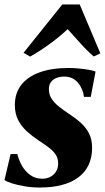

<svg xmlns="http://www.w3.org/2000/svg" viewBox="-31 -828 470 860"><path d="M375.5 -394H345Q341.5 -429 318.5 -457Q295.5 -485 256.5 -485Q239.5 -485 223.8 -479.5Q208 -474 198 -461.5Q188 -449 188 -428.5Q188 -404.5 199.8 -386.2Q211.5 -368 231.2 -352Q251 -336 276 -319.5Q307.5 -299 331 -277.8Q354.5 -256.5 368 -229.8Q381.5 -203 381.5 -166Q381.5 -122.5 365.8 -89.2Q350 -56 320 -33.5Q290 -11 246.5 0.5Q203 12 146.5 12Q113 12 79.8 6.5Q46.5 1 22 -7Q-2.5 -15 -11 -21.5L16.5 -138H46.5Q53 -111 67.5 -85.5Q82 -60 104.8 -43.8Q127.5 -27.5 158.5 -27.5Q178.5 -27.5 194.5 -36Q210.5 -44.5 220 -59.8Q229.5 -75 229.5 -95Q229.5 -117 220 -133Q210.5 -149 191 -164.5Q171.5 -180 141 -199.5Q112.5 -218.5 88.5 -240.5Q64.5 -262.5 50 -291Q35.5 -319.5 35.5 -357.5Q35.5 -411 64.5 -448Q93.5 -485 147.2 -504.2Q201 -523.5 276.5 -523.5Q299 -523.5 324.5 -521Q350 -518.5 370.2 -514.8Q390.5 -511 397 -507.5ZM104 -574.5 74.5 -591.5 248 -808H326L418.5 -589L389 -575Q358.5 -601 328.5 -634.8Q298.5 -668.5 272 -697.5Q239 -666 194.2 -633Q149.5 -600 104 -574.5Z"/></svg>

Font: Merriweather 120pt Black
Style: Italic
Weight: 900
Italic angle: -7.8°
Version: Version 2.101